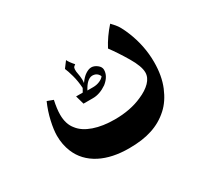

<svg xmlns="http://www.w3.org/2000/svg" viewBox="-102 -419 803 752"><g transform="rotate(-30 299.0 -43.0)"><path d="M512 -202Q541 -131 541 -57Q541 5 521.5 52Q502 99 471 127Q436 159 391 173Q349 187 288 187Q212 187 159 160Q103 131 81 77Q67 43 67 3Q67 -23 75.5 -61Q84 -99 100 -135L127 -125Q119 -88 119 -62Q119 -19 141 7Q161 33 201.5 47Q242 61 296 61Q367 61 420 37Q453 23 472 3.5Q491 -16 491 -39Q491 -67 464 -112.5Q437 -158 411 -193Q433 -235 467 -273Q468 -272 482 -256.5Q496 -241 512 -202ZM269 -204Q261 -199 259 -194Q257 -189 258 -177Q263 -150 263 -139Q263 -129 262 -123Q276 -143 290.5 -152.5Q305 -162 317 -162Q330 -162 343 -152Q356 -142 356 -129Q356 -100 326 -76Q294 -54 263 -54H220L209 -93H239L248 -109Q246 -141 238.5 -168Q231 -195 225 -208L246 -236Q252 -223 269 -204ZM304 -132Q280 -131 259 -91H285Q301 -91 315 -97Q329 -103 335 -112Q326 -132 304 -132Z"/></g></svg>

Font: Mirza Medium
Style: Regular
Weight: 500
Designer: Arabic design by Kourosh Beigpour, Latin design by Eduardo Tunni, engineering by Lasse Fister
Version: Version 1.0010g